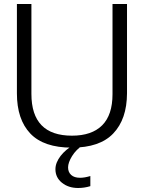

<svg xmlns="http://www.w3.org/2000/svg" viewBox="-20 -731 767 964"><path d="M372.1 212.9Q323.7 212.9 291 186.5Q258.3 160.2 258.3 118.7Q258.3 101.6 265.1 84.7Q272 67.9 284.2 52Q296.4 36.1 313.5 21.7Q330.6 7.3 351.1 -4.9L397 -3.4Q361.8 20.5 341.8 52.7Q321.8 85.4 321.8 109.4Q321.8 133.3 337.4 147.5Q353 161.6 382.3 161.6Q404.8 161.6 433.6 152.8V203.6Q403.8 212.9 372.1 212.9ZM340.8 10.3Q199.7 10.3 132.3 -60.5Q64.9 -131.3 64.9 -262.2V-710.9H137.7V-259.3Q137.7 -49.8 341.3 -49.8Q440.9 -49.8 492.9 -101.8Q544.9 -153.8 544.9 -258.3V-710.9H617.7V-262.7Q617.2 -132.3 548.3 -60.5Q480.5 10.3 340.8 10.3Z"/></svg>

Font: Ride Light
Style: Regular
Weight: 300
Version: Version 3.000